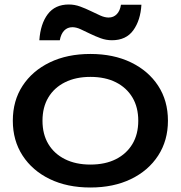

<svg xmlns="http://www.w3.org/2000/svg" viewBox="-20 -820 804 854"><path d="M382 14Q279 14 201.5 -23.5Q124 -61 80.5 -128Q37 -195 37 -283Q37 -372 80.5 -438.5Q124 -505 201.5 -542.5Q279 -580 382 -580Q485 -580 562.5 -542.5Q640 -505 683.5 -438.5Q727 -372 727 -283Q727 -195 683.5 -128Q640 -61 562.5 -23.5Q485 14 382 14ZM382 -88Q448 -88 495.5 -112Q543 -136 569 -179.5Q595 -223 595 -283Q595 -343 569 -386.5Q543 -430 495.5 -454Q448 -478 382 -478Q317 -478 269 -454Q221 -430 195 -386.5Q169 -343 169 -283Q169 -223 195 -179.5Q221 -136 269 -112Q317 -88 382 -88ZM155 -641Q160 -714 192.5 -757Q225 -800 286 -800Q312 -800 336.5 -791Q361 -782 383.5 -771Q406 -760 426 -751Q446 -742 463 -742Q485 -742 499.5 -757Q514 -772 518 -799H609Q605 -730 573 -685.5Q541 -641 478 -641Q452 -641 427.5 -650Q403 -659 380.5 -670Q358 -681 338.5 -690Q319 -699 302 -699Q280 -699 265.5 -684Q251 -669 246 -641Z"/></svg>

Font: Unbounded
Style: Regular
Weight: 400
Designer: Luke Prowse, Jean-Baptiste Morizot, Fátima Lázaro, Florian Runge
Foundry: NaN
Version: Version 1.701;gftools[0.9.28.dev5+ged2979d]